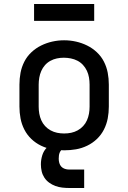

<svg xmlns="http://www.w3.org/2000/svg" viewBox="-20 -742 640 958"><path d="M300 8Q270 8 241 3Q212 -2 185 -15Q158 -28 136.5 -48.5Q115 -69 101.5 -95.5Q88 -122 82.5 -151Q77 -180 77 -210V-320Q77 -350 82.5 -379Q88 -408 101.5 -434.5Q115 -461 137 -481.5Q159 -502 185.5 -515Q212 -528 241 -534.5Q270 -541 300 -541Q330 -541 359 -534.5Q388 -528 414.5 -515Q441 -502 463 -481.5Q485 -461 498.5 -434.5Q512 -408 517.5 -379Q523 -350 523 -320V-210Q523 -180 517.5 -151Q512 -122 498.5 -95.5Q485 -69 463.5 -48.5Q442 -28 415 -15Q388 -2 359 3Q330 8 300 8ZM300 -76Q318 -76 335 -79.5Q352 -83 367.5 -91.5Q383 -100 395 -113Q407 -126 414 -142Q421 -158 424 -175Q427 -192 427 -210V-320Q427 -338 424 -355.5Q421 -373 413.5 -389Q406 -405 394 -418Q382 -431 366.5 -439Q351 -447 333.5 -450.5Q316 -454 298 -454Q281 -454 264 -450.5Q247 -447 231.5 -438.5Q216 -430 204.5 -417Q193 -404 186 -388Q179 -372 176 -354.5Q173 -337 173 -320V-210Q173 -192 176 -175Q179 -158 186 -142Q193 -126 205 -113Q217 -100 232.5 -91.5Q248 -83 265 -79.5Q282 -76 300 -76ZM400 196H325Q308 196 290.5 194Q273 192 256.5 186Q240 180 225.5 169.5Q211 159 201.5 144.5Q192 130 188 113Q184 96 184 78Q184 55 191 32.5Q198 10 214.5 -6.5Q231 -23 254 -29.5Q277 -36 300 -36V0Q292 0 286.5 6Q281 12 278 19Q275 26 274 34Q273 42 273 50Q273 61 276 71.5Q279 82 286 89.5Q293 97 303.5 100.5Q314 104 325 104H400ZM150 -638V-722H450V-638Z"/></svg>

Font: Iosevka Curly Medium Extended
Style: Regular
Weight: 500
Width: 7
Monospace: yes
Designer: Belleve Invis
Foundry: Belleve Invis
Version: Version 11.1.0; ttfautohint (v1.8.3)